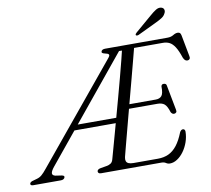

<svg xmlns="http://www.w3.org/2000/svg" viewBox="-144 -983 1213 1102"><g transform="rotate(-10 463.0 -431.5)"><path d="M643.5 -700 630.5 -672 583 -673 100.5 -84Q81.5 -60.5 81.5 -48.2Q81.5 -36 99 -32L135.5 -26.5Q143.5 -25 147 -21.8Q150.5 -18.5 148.5 -13Q146.5 -7 140.5 -3.5Q134.5 0 125 0H-35.5Q-45 0 -48.8 -3.5Q-52.5 -7 -51 -13Q-49 -18 -43.8 -21.2Q-38.5 -24.5 -29.5 -26.5L-8.5 -32.5Q7 -36.5 20 -47.5Q33 -58.5 51 -81L514.5 -643Q526.5 -657 522.8 -663.2Q519 -669.5 503 -672.5Q491.5 -675 486.5 -678.5Q481.5 -682 483.5 -687Q485 -693.5 491.2 -696.8Q497.5 -700 506.5 -700ZM253.5 -298.5H519.5L514 -268.5H235ZM554 -362H742Q765.5 -362 777 -376Q788.5 -390 787.5 -430.5Q788.5 -437 792.2 -440Q796 -443 801.5 -443Q810.5 -443 814.5 -439.2Q818.5 -435.5 819 -429L846.5 -284.5Q849 -274 844.5 -269Q840 -264 833 -263.5Q826.5 -263 821.8 -266.5Q817 -270 813.5 -276.5Q802.5 -312.5 788 -324.5Q773.5 -336.5 747.5 -336.5H545.5ZM711.5 0H360Q350 0 346 -4Q342 -8 342 -13.5Q342 -19 347 -23.2Q352 -27.5 360.5 -29L398 -35.5Q413 -38 423 -45Q433 -52 437 -68Q442 -86.5 452 -121.8Q462 -157 474.8 -204Q487.5 -251 502.5 -304.8Q517.5 -358.5 532.5 -414.2Q547.5 -470 561.8 -523Q576 -576 587.5 -621.8Q599 -667.5 606.5 -700H869.5Q891 -700 905.2 -709Q919.5 -718 932 -718Q940.5 -718 945.2 -713.8Q950 -709.5 952 -698.5L975.5 -574Q978 -563.5 973.8 -557.8Q969.5 -552 962 -551.5Q953.5 -551 947.5 -555.8Q941.5 -560.5 936.5 -572Q922.5 -614.5 908 -636.8Q893.5 -659 877 -667.2Q860.5 -675.5 840 -675.5H671Q662.5 -642.5 651 -598.5Q639.5 -554.5 626 -503.5Q612.5 -452.5 598.2 -399Q584 -345.5 570.5 -294.5Q557 -243.5 545.2 -198.5Q533.5 -153.5 524.5 -119.8Q515.5 -86 511 -67.5Q508 -54 511 -44.5Q514 -35 524.5 -30.2Q535 -25.5 553 -25.5H695.5Q730.5 -25.5 758 -38.2Q785.5 -51 807.5 -79.2Q829.5 -107.5 847.5 -153.5Q855 -167 865.5 -167Q871.5 -167 875 -162.8Q878.5 -158.5 878.5 -151Q878 -120 867.8 -90.8Q857.5 -61.5 840.5 -38Q823.5 -14.5 802.2 -0.5Q781 13.5 759 13.5Q747 13.5 737 6.8Q727 0 711.5 0ZM795.5 -841Q816.5 -859.5 833 -869.8Q849.5 -880 865 -876Q877.5 -872.5 880.5 -861.8Q883.5 -851 876.5 -839.5Q870 -826 855.8 -816.8Q841.5 -807.5 821.5 -798L709.5 -744.5Q705 -742.5 700.2 -742.8Q695.5 -743 694 -745.5Q692 -749.5 694.8 -753.2Q697.5 -757 701.5 -760.5Z"/></g></svg>

Font: Fraunces Light
Style: Italic
Weight: 300
Italic angle: -16°
Version: Version 1.000;[b76b70a41]